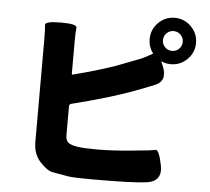

<svg xmlns="http://www.w3.org/2000/svg" viewBox="-59 -905 1118 1023"><g transform="rotate(5 500.0 -393.0)"><path d="M472 55Q374 55 341 50Q299 43 257 35Q229 30 190.5 -11Q152 -52 152 -118V-659Q152 -722 149 -742.5Q146 -763 233 -763Q320 -763 317 -742.5Q314 -722 314 -659V-496Q314 -491 319 -492Q498 -538 600 -580Q640 -596 680 -611Q686 -613 733 -639Q737 -641 734 -645Q711 -675 711 -717Q711 -768 747.5 -804.5Q784 -841 835 -841Q886 -841 922.5 -804.5Q959 -768 959 -717Q959 -666 922.5 -629.5Q886 -593 835 -593Q806 -593 786 -603Q782 -605 784 -600L793 -580Q825 -502 761 -476L736 -466Q696 -450 656 -435Q524 -386 324 -336Q314 -333 314 -322V-168Q314 -140 328 -128.5Q342 -117 377 -111.5Q412 -106 482 -106Q565 -106 666 -116Q775 -126 793.5 -131Q812 -136 829 -52Q846 33 762 45Q693 55 472 55ZM835 -664Q857 -664 872.5 -679.5Q888 -695 888 -717Q888 -739 872.5 -754.5Q857 -770 835 -770Q813 -770 797.5 -754.5Q782 -739 782 -717Q782 -695 797.5 -679.5Q813 -664 835 -664Z"/></g></svg>

Font: Resource Han Rounded TW Heavy
Style: Regular
Weight: 900
Designer: Cyano Hao (round all glyphs); Ryoko NISHIZUKA 西塚涼子 (kana, bopomofo & ideographs); Paul D. Hunt (Latin, Greek & Cyrillic)
Foundry: Cyano Hao
Version: 0.990